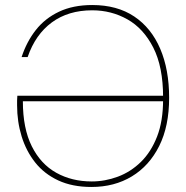

<svg xmlns="http://www.w3.org/2000/svg" viewBox="-20 -732 741 764"><path d="M344 12Q268 12 212 -14Q156 -40 120 -85.5Q84 -131 66 -189.5Q48 -248 48 -313Q48 -325 48 -332Q48 -339 49 -351H638V-329H71Q71 -221 106.5 -150Q142 -79 204 -44.5Q266 -10 345 -10Q398 -10 449 -29Q500 -48 540.5 -87.5Q581 -127 605 -188.5Q629 -250 629 -336V-345Q629 -466 590 -542.5Q551 -619 487 -655Q423 -691 347 -691Q252 -691 186.5 -643Q121 -595 90 -505H66Q86 -566 122.5 -612.5Q159 -659 215 -685.5Q271 -712 347 -712Q446 -712 514 -666.5Q582 -621 617.5 -538Q653 -455 653 -343Q653 -230 613.5 -151Q574 -72 504.5 -30Q435 12 344 12Z"/></svg>

Font: DM Sans 18pt Thin
Style: Regular
Weight: 250
Designer: Colophon Foundry, Jonny Pinhorn
Foundry: Colophon Foundry
Version: Version 4.004;gftools[0.9.30]